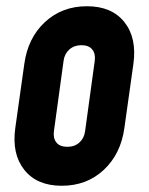

<svg xmlns="http://www.w3.org/2000/svg" viewBox="-20 -583 477 616"><path d="M178 13Q98.5 13 58 -38Q17.5 -89 29 -172L58 -378Q69.5 -461.5 124.2 -512.2Q179 -563 259 -563Q338.5 -563 379 -512.2Q419.5 -461.5 408 -378L379 -172Q367.5 -89 313 -38Q258.5 13 178 13ZM196 -112Q219.5 -112 234.8 -125.8Q250 -139.5 253 -162L284 -388Q287 -410.5 276 -424.2Q265 -438 241 -438Q218 -438 202.5 -424.2Q187 -410.5 184 -388L153 -162Q150 -139.5 161 -125.8Q172 -112 196 -112Z"/></svg>

Font: Mohave
Style: Bold Italic
Weight: 700
Italic angle: -8°
Designer: Gumpita Rahayu
Foundry: Tokotype
Version: Version 2.003; ttfautohint (v1.8.3)